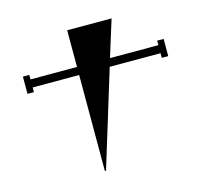

<svg xmlns="http://www.w3.org/2000/svg" viewBox="-121 -957 1241 1153"><g transform="rotate(-15 500.0 -380.5)"><path d="M898 -618H938V-511H898V-540H582L399 57H392V-540H103V-511H63V-618H103V-590H392V-818H668L597 -590H898Z"/></g></svg>

Font: Chokokutai
Style: Regular
Weight: 400
Designer: 108号,108go
Foundry: Font Zone 108
Version: Version 1.000; ttfautohint (v1.8.3)